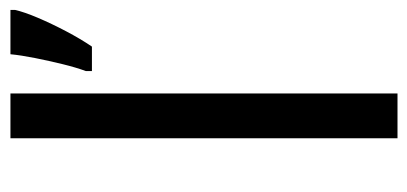

<svg xmlns="http://www.w3.org/2000/svg" viewBox="-232 -568 800 377"><g transform="rotate(-90 168.5 -380.0)"><path d="M173 0H85V-760H173ZM337 -751Q333 -733 321.5 -706Q310 -679 295 -650.5Q280 -622 265 -600H217V-612Q224 -631 230.5 -657.5Q237 -684 242.5 -711.5Q248 -739 250 -760H337Z"/></g></svg>

Font: Noto Sans Palmyrene
Style: Regular
Weight: 400
Designer: Monotype Design Team
Foundry: Monotype Imaging Inc.
Version: Version 2.001; ttfautohint (v1.8.4.7-5d5b)